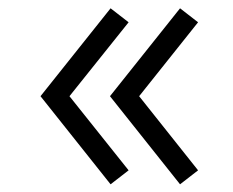

<svg xmlns="http://www.w3.org/2000/svg" viewBox="-20 -508 576 474"><path d="M424.5 -53 251.5 -270.5 424.5 -487.5 469 -453 323.5 -270.5 469 -87.5ZM253 -53 80 -270.5 253 -487.5 297.5 -453 151.5 -270.5 297.5 -87.5Z"/></svg>

Font: Cns Manrope
Style: Regular
Weight: 400
Designer: Mikhail Sharanda
Foundry: Mikhail Sharanda
Version: Version 4.504